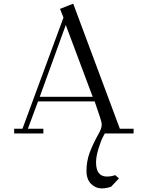

<svg xmlns="http://www.w3.org/2000/svg" viewBox="-20 -736 777 1059"><path d="M58.1 0V-25.9H104L330.1 -639.2L311 -687L383.8 -715.8L641.1 -25.9H716.8V0H558.1Q552.7 9.3 544.7 25.4Q536.6 41.5 523.2 84Q509.8 126.5 509.8 160.2Q509.8 237.8 569.8 237.8Q592.8 237.8 615.2 230L636.2 248L592.8 293.9Q565.9 303.2 541 303.2Q507.8 303.2 482.4 278.3Q457 253.4 457 206.1Q457 155.3 473.6 108.6Q490.2 62 524.9 0Q541 -28.3 541 -47.9Q541 -63.5 529.8 -95.2L502 -176.8H189.9L133.8 -25.9H219.2V0ZM199.2 -202.1H491.2L342.8 -598.1Z"/></svg>

Font: Dehuti Alt
Style: Book
Weight: 400
Version: Version 1.2